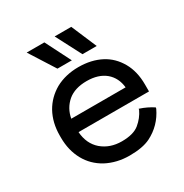

<svg xmlns="http://www.w3.org/2000/svg" viewBox="-165 -827 930 970"><g transform="rotate(-30 300.0 -341.5)"><path d="M436 -8Q391 14 315 14Q241 14 180 -18Q122 -50 91 -106Q59 -164 59 -238V-250Q59 -325 91 -383Q122 -438 179 -471Q238 -503 313 -503Q388 -503 445 -473Q498 -445 530 -389Q561 -334 561 -259V-224V-218H150Q155 -148 201 -108Q248 -68 317 -68Q385 -68 419 -96Q453 -124 471 -162Q472 -168 472 -168.5Q472 -169 473 -168Q516 -154 552 -130Q550 -133 549 -124Q512 -46 436 -8ZM423 -387Q382 -421 314 -421Q245 -421 204 -387Q162 -351 152 -295H469Q463 -353 423 -387ZM218 -549 124 -697H227L302 -549ZM364 -549 287 -697H384L447 -549Z"/></g></svg>

Font: Rilu
Style: Bold
Weight: 500
Designer: Alí Sinisterra
Foundry: Alí Sinisterra
Version: ""